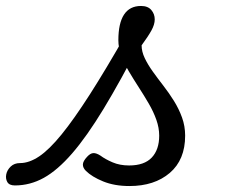

<svg xmlns="http://www.w3.org/2000/svg" viewBox="-189 -605 759 644"><path d="M-139 17Q-158 17 -164.5 5.5Q-171 -6 -168 -20.5Q-165 -35 -153 -46.5Q-141 -58 -122 -58Q-91 -58 -57.5 -80.5Q-24 -103 17.5 -154Q59 -205 112.5 -288.5Q166 -372 235 -493L285 -469Q215 -333 158.5 -240Q102 -147 53 -90.5Q4 -34 -42 -8.5Q-88 17 -139 17ZM245 19Q195 19 157 3.5Q119 -12 99 -32Q89 -42 89 -53Q89 -64 103 -79Q114 -91 124 -91.5Q134 -92 148 -83Q164 -71 188.5 -60.5Q213 -50 244 -50Q295 -50 320 -76.5Q345 -103 345 -150Q345 -176 335.5 -203Q326 -230 310 -257.5Q294 -285 276.5 -312Q259 -339 243 -366Q227 -393 217.5 -419Q208 -445 208 -470Q208 -527 227 -556Q246 -585 284 -585Q307 -585 318.5 -571.5Q330 -558 330 -540Q330 -523 319 -503Q308 -483 286 -453Q286 -432 296.5 -410Q307 -388 323.5 -365Q340 -342 359 -317.5Q378 -293 394.5 -266.5Q411 -240 421.5 -211Q432 -182 432 -150Q432 -69 380.5 -25Q329 19 245 19Z"/></svg>

Font: Playwrite TZ
Style: Regular
Weight: 400
Designer: Veronika Burian, José Scaglione
Foundry: TypeTogether
Version: Version 1.002